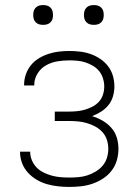

<svg xmlns="http://www.w3.org/2000/svg" viewBox="-20 -729 540 757"><path d="M253 8Q231 8 208.5 5.5Q186 3 165 -3Q144 -9 124.5 -20.5Q105 -32 90 -48.5Q75 -65 67 -86Q59 -107 59 -129V-131H99V-130Q99 -113 106 -96.5Q113 -80 125 -68Q137 -56 152.5 -48.5Q168 -41 184.5 -36.5Q201 -32 218.5 -30.5Q236 -29 253 -29Q271 -29 289 -30.5Q307 -32 324 -37.5Q341 -43 357 -52.5Q373 -62 384.5 -75.5Q396 -89 401.5 -106.5Q407 -124 407 -142Q407 -160 401.5 -177.5Q396 -195 383.5 -208.5Q371 -222 355 -230.5Q339 -239 321.5 -244Q304 -249 286 -250.5Q268 -252 250 -252H196V-289H250Q266 -289 282.5 -290.5Q299 -292 314.5 -296.5Q330 -301 344.5 -308.5Q359 -316 370 -328Q381 -340 386 -356Q391 -372 391 -388Q391 -404 386 -420Q381 -436 371 -448.5Q361 -461 346.5 -469.5Q332 -478 317 -483Q302 -488 285.5 -489.5Q269 -491 253 -491Q229 -491 205.5 -487Q182 -483 161.5 -471.5Q141 -460 128 -439Q115 -418 115 -394V-392H75V-395Q75 -416 82 -436Q89 -456 102 -472Q115 -488 133 -499Q151 -510 171 -516.5Q191 -523 211.5 -525.5Q232 -528 253 -528Q274 -528 295.5 -525.5Q317 -523 337 -516Q357 -509 375 -497Q393 -485 406 -468Q419 -451 425 -430.5Q431 -410 431 -388Q431 -369 425.5 -349.5Q420 -330 407.5 -314.5Q395 -299 378 -288.5Q361 -278 343 -271Q364 -265 384 -253.5Q404 -242 419 -225Q434 -208 440.5 -186.5Q447 -165 447 -142Q447 -119 440.5 -96.5Q434 -74 419.5 -55.5Q405 -37 385.5 -24.5Q366 -12 344 -4.5Q322 3 299 5.5Q276 8 253 8ZM350 -631Q342 -631 334.5 -633Q327 -635 321 -641Q315 -647 313 -654.5Q311 -662 311 -670Q311 -678 313 -685.5Q315 -693 321 -699Q327 -705 334.5 -707Q342 -709 350 -709Q358 -709 365.5 -707Q373 -705 379 -699Q385 -693 387 -685.5Q389 -678 389 -670Q389 -662 387 -654.5Q385 -647 379 -641Q373 -635 365.5 -633Q358 -631 350 -631ZM150 -631Q142 -631 134.5 -633Q127 -635 121 -641Q115 -647 113 -654.5Q111 -662 111 -670Q111 -678 113 -685.5Q115 -693 121 -699Q127 -705 134.5 -707Q142 -709 150 -709Q158 -709 165.5 -707Q173 -705 179 -699Q185 -693 187 -685.5Q189 -678 189 -670Q189 -662 187 -654.5Q185 -647 179 -641Q173 -635 165.5 -633Q158 -631 150 -631Z"/></svg>

Font: Iosevka Curly Extralight
Style: Regular
Weight: 200
Monospace: yes
Designer: Belleve Invis
Foundry: Belleve Invis
Version: Version 22.1.2; ttfautohint (v1.8.4)